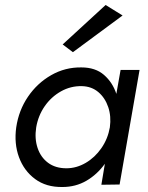

<svg xmlns="http://www.w3.org/2000/svg" viewBox="-20 -740 593 769"><path d="M471 -678 272 -531 231 -562 403 -720ZM45 -230Q55 -298 92 -352.5Q129 -407 185 -439Q241 -471 306 -470Q362 -470 396.5 -440Q431 -410 446 -364L463 -460H539L459 -1L386 0L400 -84Q369 -41 326 -16Q283 9 230 9Q165 10 120.5 -23Q76 -56 56 -110.5Q36 -165 45 -230ZM125 -230Q118 -185 130.5 -147.5Q143 -110 172.5 -88Q202 -66 246 -66Q286 -66 323 -87.5Q360 -109 386 -146.5Q412 -184 420 -230Q426 -274 413.5 -311Q401 -348 374 -371Q347 -394 308 -395Q263 -396 224 -374Q185 -352 159 -314.5Q133 -277 125 -230Z"/></svg>

Font: Jost*
Style: Italic
Weight: 400
Italic angle: -10°
Version: Version 3.7